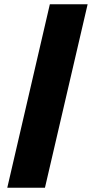

<svg xmlns="http://www.w3.org/2000/svg" viewBox="-20 -883 445 903"><path d="M14.2 0 214.4 -862.8H392.1L191.4 0Z"/></svg>

Font: webenart
Style: Regular
Weight: 400
Designer: Vernon Adams
Foundry: Vernon Adams
Version: Version 2.116; ttfautohint (v1.8.3)